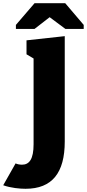

<svg xmlns="http://www.w3.org/2000/svg" viewBox="-140 -951 541 1195"><path d="M19 224C185 224 263 124 263 -70V-726L25 -700V-613L69 -587V-53C69 40 42 74 -3 74C-18 74 -32 71 -43 66L-120 202C-73 219 -16 224 19 224ZM-41 -796V-771H75L169 -844L267 -771H381V-796L266 -931H75Z"/></svg>

Font: Frost ExtraBold
Style: Regular
Weight: 800
Designer: Lee Frost
Foundry: Lee Frost for Ice Communication Norge AS
Version: Version 2.011;hotconv 1.0.107;makeotfexe 2.5.65593